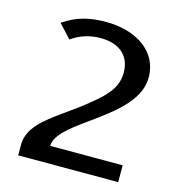

<svg xmlns="http://www.w3.org/2000/svg" viewBox="-103 -779 816 870"><g transform="rotate(15 305.0 -343.5)"><path d="M60 0H529V-79H189C189 -198 540 -300 540 -493C540 -619 426 -687 290 -687C211 -687 154 -673 90 -630L148 -567C187 -595 232 -610 284 -610C374 -610 425 -563 425 -485C425 -416 382 -372 321 -322C285 -292 245 -263 205 -235C131 -182 60 -129 60 -51Z"/></g></svg>

Font: KpMath
Style: SansBold
Weight: 700
Version: Version 0.66